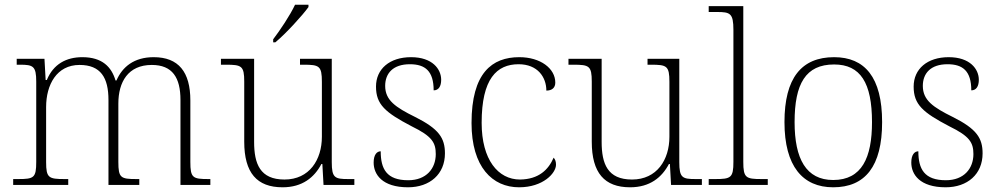

<svg xmlns="http://www.w3.org/2000/svg" viewBox="-20 -786 4247 816"><path d="M36 0H270V-25H254C187 -25 176 -30 176 -97V-331C176 -426 221 -510 318 -510C408 -510 441 -456 441 -361V0H572V-25H560C493 -25 483 -30 483 -98V-346C483 -437 524 -510 625 -510C713 -510 747 -456 747 -361V0H874V-25H866C799 -25 789 -30 789 -98V-359C789 -480 739 -543 633 -543C550 -543 500 -502 475 -444H471C454 -501 415 -543 330 -543C262 -543 207 -514 179 -446H174L169 -536H51V-511H65C121 -511 134 -505 134 -439V-98C134 -30 124 -25 57 -25H36Z M1141 -619V-606H1150C1194 -642 1266 -721 1291 -756V-766H1234C1213 -721 1170 -657 1141 -619ZM1181 10C1265 10 1316 -32 1346 -89H1350L1355 0H1486V-25H1460C1403 -25 1390 -30 1390 -97V-536H1255V-511H1270C1337 -511 1348 -506 1348 -438V-205C1348 -107 1295 -23 1189 -23C1085 -23 1060 -90 1060 -183V-536H919V-511H940C1007 -511 1018 -506 1018 -439V-184C1018 -51 1072 10 1181 10Z M1714 10C1807 10 1871 -46 1871 -134C1871 -199 1846 -238 1744 -289C1661 -330 1617 -360 1617 -421C1617 -474 1650 -513 1722 -513C1787 -513 1823 -484 1823 -402C1844 -402 1855 -419 1855 -447C1855 -492 1818 -543 1727 -543C1636 -543 1578 -493 1578 -418C1578 -342 1617 -308 1730 -249C1816 -207 1832 -180 1832 -131C1832 -70 1792 -20 1715 -20C1623 -20 1598 -68 1598 -143C1582 -143 1568 -129 1568 -95C1568 -45 1604 10 1714 10Z M2186 10C2288 10 2343 -50 2343 -86C2343 -99 2340 -108 2333 -116C2311 -65 2270 -24 2190 -23C2097 -23 2027 -107 2027 -264C2027 -451 2091 -513 2184 -513C2265 -513 2302 -458 2302 -401C2326 -401 2340 -413 2340 -435C2340 -495 2277 -543 2187 -543C2071 -543 1984 -476 1984 -263C1984 -76 2073 10 2186 10Z M2658 10C2742 10 2793 -32 2823 -89H2827L2832 0H2963V-25H2937C2880 -25 2867 -30 2867 -97V-536H2732V-511H2747C2814 -511 2825 -506 2825 -438V-205C2825 -107 2772 -23 2666 -23C2562 -23 2537 -90 2537 -183V-536H2396V-511H2417C2484 -511 2495 -506 2495 -439V-184C2495 -51 2549 10 2658 10Z M2992 0H3243V-25H3217C3150 -25 3139 -30 3139 -98V-760H2992V-735H3027C3083 -735 3097 -730 3097 -659V-98C3097 -30 3086 -25 3019 -25H2992Z M3521 10C3657 10 3729 -79 3729 -267C3729 -458 3655 -543 3525 -543C3386 -543 3314 -454 3314 -267C3314 -79 3392 10 3521 10ZM3521 -21C3406 -21 3357 -111 3357 -267C3357 -430 3404 -512 3525 -512C3637 -512 3686 -434 3686 -267C3686 -116 3643 -21 3521 -21Z M3999 10C4092 10 4156 -46 4156 -134C4156 -199 4131 -238 4029 -289C3946 -330 3902 -360 3902 -421C3902 -474 3935 -513 4007 -513C4072 -513 4108 -484 4108 -402C4129 -402 4140 -419 4140 -447C4140 -492 4103 -543 4012 -543C3921 -543 3863 -493 3863 -418C3863 -342 3902 -308 4015 -249C4101 -207 4117 -180 4117 -131C4117 -70 4077 -20 4000 -20C3908 -20 3883 -68 3883 -143C3867 -143 3853 -129 3853 -95C3853 -45 3889 10 3999 10Z"/></svg>

Font: Noto Serif Gurmukhi ExtraLight
Style: Regular
Weight: 200
Designer: Vaibhav Singh and the Monotype Design Team
Foundry: Monotype Imaging Inc.
Version: Version 2.004